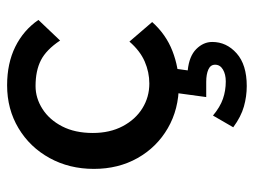

<svg xmlns="http://www.w3.org/2000/svg" viewBox="-107 -405 714 540"><g transform="rotate(-90 250.0 -135.0)"><path d="M281 11Q213 11 159.5 -20Q106 -51 75.5 -105Q45 -159 45 -228Q45 -297 75.5 -352.5Q106 -408 159.5 -440Q213 -472 280 -472Q342 -472 388.5 -449Q435 -426 464 -384L406 -323Q380 -362 350.5 -377Q321 -392 278 -392Q244 -392 213.5 -372.5Q183 -353 164.5 -317Q146 -281 146 -231Q146 -183 165 -147Q184 -111 215.5 -91.5Q247 -72 285 -72Q317 -72 347 -85Q377 -98 403 -128L458 -64Q423 -25 376.5 -7Q330 11 281 11ZM278 202Q249 202 220.5 194Q192 186 162 164L195 107Q219 127 242 135Q265 143 291 143Q311 143 324.5 135Q338 127 338 113Q338 100 324.5 94Q311 88 290 88H247L259 0H327L322 36Q362 40 382 60Q402 80 402 105Q402 145 370 173.5Q338 202 278 202Z"/></g></svg>

Font: Inconsolata SemiBold
Style: Regular
Weight: 600
Monospace: yes
Designer: Raph Levien, Cyreal, Brenton Simpson
Foundry: Raph Levien, Cyreal, Google
Version: Version 3.100; ttfautohint (v1.8.4.7-5d5b)